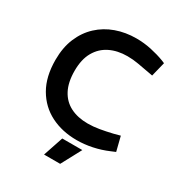

<svg xmlns="http://www.w3.org/2000/svg" viewBox="-205 -848 1090 1168"><g transform="rotate(30 340.0 -263.5)"><path d="M405 8Q303 8 223 -32.5Q143 -73 96.5 -153Q50 -233 50 -351Q50 -438 78 -504.5Q106 -571 155.5 -617Q205 -663 271 -686.5Q337 -710 412 -710Q466 -710 517 -699Q568 -688 613 -671L632 -663L607 -562L580 -567Q535 -575 497 -582Q459 -589 419 -589Q350 -589 297 -563Q244 -537 214 -484.5Q184 -432 184 -352Q184 -271 212 -218Q240 -165 291.5 -139Q343 -113 413 -113Q451 -113 492.5 -120Q534 -127 580 -138L625 -150L650 -50L619 -37Q568 -15 513 -3.5Q458 8 405 8ZM278 183 325 43H466L391 183Z"/></g></svg>

Font: REM Medium
Style: Regular
Weight: 500
Designer: Octavio Pardo
Foundry: Ashler Design
Version: Version 1.005;gftools[0.9.28]